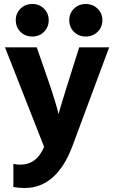

<svg xmlns="http://www.w3.org/2000/svg" viewBox="-20 -744 572 962"><path d="M344 -15Q265 198 103 198Q72 198 47 193V77Q63 81 81 81Q164 81 201 -8L5 -507H164L219 -349Q240 -288 253.5 -244Q267 -200 270 -186L273 -172Q284 -212 327 -349L377 -507H527ZM493 -643Q493 -608 469 -584.5Q445 -561 410 -561Q374 -561 350.5 -584.5Q327 -608 327 -643Q327 -677 350.5 -700.5Q374 -724 410 -724Q445 -724 469 -700.5Q493 -677 493 -643ZM224 -643Q224 -608 200.5 -584.5Q177 -561 142 -561Q106 -561 82.5 -584.5Q59 -608 59 -643Q59 -677 82.5 -700.5Q106 -724 142 -724Q177 -724 200.5 -700.5Q224 -677 224 -643Z"/></svg>

Font: Hind Siliguri
Style: Bold
Weight: 700
Designer: Jyotish Sonowal
Foundry: Indian Type Foundry
Version: Version 1.001;PS 1.0;hotconv 1.0.86;makeotf.lib2.5.63406; tt